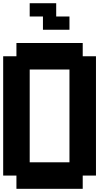

<svg xmlns="http://www.w3.org/2000/svg" viewBox="-20 -1187 707 1207"><path d="M0 -83.3V-833.3H83.3V-916.7H500V-833.3H583.3V-83.3H500V0H83.3V-83.3ZM250 -1000V-1083.3H166.7V-1166.7H333.3V-1083.3H416.7V-1000ZM166.7 -166.7H416.7V-750H166.7Z"/></svg>

Font: Galmuri11 Bold
Style: Regular
Weight: 700
Designer: Lee Minseo (quiple)
Version: Version 2.397;hotconv 1.1.1;makeotfexe 2.6.0 DEVELOPMENT